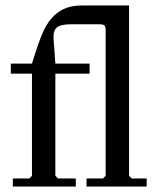

<svg xmlns="http://www.w3.org/2000/svg" viewBox="-20 -681 577 701"><path d="M365.7 -571.8Q365.7 -585 360.8 -588.6Q356 -592.3 342.8 -592.3H238.3Q202.1 -592.3 187.7 -580.8Q173.3 -569.3 175.8 -535.6L182.1 -448.7H307.1V-412.1H182.1V-39.1L191.9 -29.3H256.8V0H26.9V-29.3H86.9L96.7 -39.1V-412.1H19.5V-448.7H96.7Q124.5 -539.6 140.6 -571.8Q171.9 -634.8 224.1 -652.8Q249 -661.1 280.3 -661.1H451.2V-39.1L460.9 -29.3H515.6V0H295.9V-29.3H356L365.7 -39.1Z"/></svg>

Font: Happy Times at the IKOB
Style: Regular
Weight: 400
Designer: Lucas Le Bihan
Foundry: Lucas Le Bihan
Version: Version 1.000;PS 1.0;hotconv 1.0.88;makeotf.lib2.5.647800